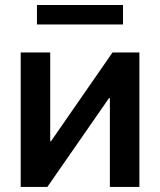

<svg xmlns="http://www.w3.org/2000/svg" viewBox="-20 -736 630 756"><path d="M528.8 0H412.6V-349.6H409.2L166.5 0H61.5V-529.3H177.7V-179.7H180.7L422.9 -529.3H528.8ZM464.4 -716.3V-639.6H125.5V-716.3Z"/></svg>

Font: Inter Cardless Tabular Medium
Style: Regular
Weight: 500
Designer: Rasmus Andersson
Foundry: rsms
Version: Version 4.000;git-4fc901f